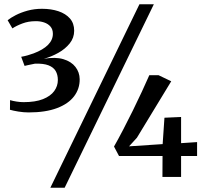

<svg xmlns="http://www.w3.org/2000/svg" viewBox="-20 -835 964 906"><path d="M115 -304.5Q91.5 -304.5 67 -308.5Q42.5 -312.5 27 -317L27.5 -362.5Q40.5 -358.5 57.8 -355.8Q75 -353 91.5 -353Q147 -353 182.8 -367.2Q218.5 -381.5 235.8 -405.2Q253 -429 253 -457.5Q253 -482 242.8 -499.8Q232.5 -517.5 208.8 -526.8Q185 -536 144.5 -534.5Q140 -533.5 130.2 -531.5Q120.5 -529.5 110.8 -527.5Q101 -525.5 96 -524L80 -567Q95 -569.5 110 -573.8Q125 -578 138.5 -583Q183.5 -600 206.5 -623.2Q229.5 -646.5 229.5 -675.5Q229.5 -696.5 218 -709.8Q206.5 -723 187.8 -729.2Q169 -735.5 147 -735Q114 -735 85.5 -724.2Q57 -713.5 38.5 -701L16 -739.5Q30 -751 54.2 -763.5Q78.5 -776 110.2 -784.8Q142 -793.5 178.5 -793.5Q221.5 -793.5 255.8 -782Q290 -770.5 310 -747.8Q330 -725 330 -690Q330 -656.5 309 -630.2Q288 -604 255.5 -585.8Q223 -567.5 187 -557.5Q241.5 -567 279 -555.8Q316.5 -544.5 336 -519.2Q355.5 -494 356 -461.5Q356.5 -416 329.5 -380.5Q302.5 -345 248.8 -324.8Q195 -304.5 115 -304.5ZM638 -815H706L285 51H217.5ZM746.5 0 747 -99H541.5L518 -143.5Q538.5 -179.5 561.2 -223.2Q584 -267 606.8 -313.2Q629.5 -359.5 649.5 -402.5Q669.5 -445.5 684.5 -480H728.5L788 -451.5L626 -185L589 -144.5L747.5 -155L756 -279.5L834.5 -283V-159.5L910 -164.5V-99H834.5V0Z"/></svg>

Font: Merriweather 48pt Medium
Style: Regular
Weight: 500
Version: Version 2.100